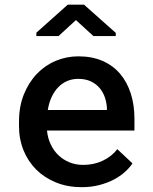

<svg xmlns="http://www.w3.org/2000/svg" viewBox="-20 -774 640 804"><path d="M321.8 9.8Q263.2 9.8 214.8 -9.8Q166.5 -29.3 132.1 -63.5Q97.7 -97.7 78.6 -144.3Q59.6 -190.9 59.6 -245.1V-265.1Q59.6 -328.1 79.8 -378.4Q100.1 -428.7 134 -464.4Q168 -500 213.1 -519Q258.3 -538.1 308.1 -538.1Q365.7 -538.1 409.7 -518.8Q453.6 -499.5 483.2 -464.6Q512.7 -429.7 527.8 -381.8Q543 -334 543 -276.9V-227.5H176.8Q179.7 -196.8 191.9 -170.4Q204.1 -144 223.9 -124.8Q243.7 -105.5 270.3 -94.5Q296.9 -83.5 328.6 -83.5Q373 -83.5 410.4 -101.1Q447.8 -118.7 471.2 -149.4L534.7 -89.8Q522 -70.8 502 -53Q481.9 -35.2 455.1 -21.2Q428.2 -7.3 394.8 1.2Q361.3 9.8 321.8 9.8ZM307.6 -443.8Q283.2 -443.8 262.2 -435.1Q241.2 -426.3 224.6 -409.4Q208 -392.6 196.5 -368.4Q185.1 -344.2 180.2 -313.5H427.7V-322.3Q426.3 -345.7 418.7 -367.4Q411.1 -389.2 396.5 -406.2Q381.8 -423.3 359.6 -433.6Q337.4 -443.8 307.6 -443.8ZM464.8 -636.2V-623H371.1L297.9 -689.9L225.1 -623H132.3V-637.2L263.7 -754.4H332Z"/></svg>

Font: Roboto Mono
Style: Regular
Weight: 500
Designer: Google
Version: Version 2.000986; 2015; ttfautohint (v1.3)